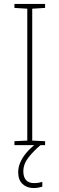

<svg xmlns="http://www.w3.org/2000/svg" viewBox="-20 -734 300 971"><path d="M208 0H53V-20L118 -23V-690L53 -694V-714H208V-694L143 -690V-23L208 -20ZM98 133Q98 161 111.5 176.5Q125 192 152 192Q164 192 176 190Q188 188 194 186V210Q187 212 175.5 214.5Q164 217 150 217Q116 217 94 196.5Q72 176 72 137Q72 112 82.5 87.5Q93 63 113.5 38.5Q134 14 166 -10L185 0Q149 30 123.5 63Q98 96 98 133Z"/></svg>

Font: Noto Sans Khmer SemiCondensed Thin
Style: Regular
Weight: 250
Width: 4
Designer: Danh Hong and the Monotype Design Team
Foundry: Monotype Imaging Inc.
Version: Version 2.004